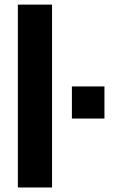

<svg xmlns="http://www.w3.org/2000/svg" viewBox="-20 -830 515 850"><path d="M298.3 -305.2V-447.3H442.4V-305.2ZM59.1 0V-809.6H210.4V0Z"/></svg>

Font: Oswald
Style: DemiBold
Weight: 600
Designer: Vernon Adams
Foundry: Vernon Adams
Version: 3.0; ttfautohint (v0.95) -l 8 -r 50 -G 200 -x 0 -w "G" -W -c